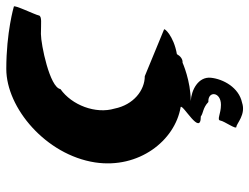

<svg xmlns="http://www.w3.org/2000/svg" viewBox="-111 -483 792 610"><g transform="rotate(-90 285.0 -178.0)"><path d="M74 -272C53 -133 143 -18 250 0C260 7 155 64 220 64C230 72 247 70 266 88C302 86 299 128 257 128C228 128 209 114 207 126C205 139 177 177 187 177C197 177 226 208 264 195C312 185 339 135 343 96C347 56 304 34 269 32C333 32 391 6 391 6C402 7 412 -1 418 -12C476 -22 503 -53 496 -53L348 -114C303 -114 257 -150 245 -210C227 -270 256 -346 307 -382C312 -416 449 -444 482 -444C516 -444 539 -440 541 -451C543 -462 576 -530 569 -530C569 -530 488 -554 371 -554C247 -554 98 -428 74 -272Z"/></g></svg>

Font: Ampere
Style: SCCndIta
Weight: 400
Version: Version 1